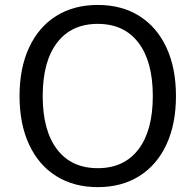

<svg xmlns="http://www.w3.org/2000/svg" viewBox="-20 -748 791 777"><path d="M59.1 -359.4Q59.1 -472.3 97.6 -555.4Q136.1 -638.5 207.4 -683.3Q278.7 -728 375.6 -728Q472.5 -728 543.8 -683.3Q615.1 -638.5 653.6 -555.4Q692.1 -472.3 692.1 -359.4Q692.1 -246.5 653.6 -163.3Q615.1 -80.2 543.8 -35.5Q472.5 9.3 375.6 9.3Q278.7 9.3 207.4 -35.5Q136.1 -80.2 97.6 -163.3Q59.1 -246.5 59.1 -359.4ZM598.4 -359.4Q598.4 -498.9 540.3 -575.1Q482.2 -651.4 375.6 -651.4Q269 -651.4 210.9 -575.1Q152.8 -498.9 152.8 -359.4Q152.8 -219.8 210.9 -143.6Q269 -67.4 375.6 -67.4Q482.2 -67.4 540.3 -143.6Q598.4 -219.8 598.4 -359.4Z"/></svg>

Font: Min Sans VF VF
Style: Regular
Weight: 400
Designer: Jinseong-Kim, NotoSansCJK, Nunito
Foundry: Jinseong-Kim
Version: Version 1.420;Glyphs 3.1.2 (3151)